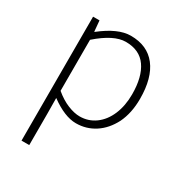

<svg xmlns="http://www.w3.org/2000/svg" viewBox="-183 -668 966 1033"><g transform="rotate(30 300.0 -151.5)"><path d="M102 -530H142L148 -463H150Q251 -543 330 -543Q433 -543 487.5 -473Q542 -403 542 -273Q542 -185 510 -119Q477 -55 424.5 -21Q372 13 308 13Q238 13 149 -52L150 46V240H102ZM493 -273Q493 -381 451 -441Q409 -501 323 -501Q249 -501 150 -414V-97Q192 -62 233 -45.5Q274 -29 307 -29Q361 -29 403.5 -60Q446 -91 469.5 -146.5Q493 -202 493 -273Z"/></g></svg>

Font: Merged Yaku Han JP ExtraLight
Style: Regular
Weight: 250
Designer: Ryoko NISHIZUKA 西塚涼子 (kana, bopomofo & ideographs); Paul D. Hunt (Latin, Greek & Cyrillic); Sandoll Communications 산돌커뮤니
Foundry: Adobe
Version: Version 2.004